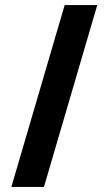

<svg xmlns="http://www.w3.org/2000/svg" viewBox="-20 -740 430 760"><path d="M25 0 236 -720H365L154 0Z"/></svg>

Font: Akshar Light
Style: Regular
Weight: 300
Designer: Tall Chai
Foundry: Tall Chai
Version: Version 1.100